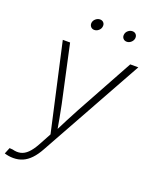

<svg xmlns="http://www.w3.org/2000/svg" viewBox="-180 -814 892 1113"><g transform="rotate(20 265.5 -257.5)"><path d="M-13.2 198.2 2.4 159.7 21.5 161.1Q48.8 168.5 71.8 163.3Q94.7 158.2 115.2 138.2Q135.7 118.2 155.8 82L198.2 3.9L77.6 -535.6H122.6L199.2 -183.1Q208 -142.1 215.1 -101.3Q222.2 -60.5 229.5 -20H215.8Q236.3 -60.5 257.1 -101.3Q277.8 -142.1 300.3 -183.1L493.7 -535.6H543.5L191.9 97.7Q171.4 135.3 148.4 159.4Q125.5 183.6 99.1 195.1Q72.8 206.5 41.5 206.5Q26.4 206.5 12.9 204.3Q-0.5 202.1 -13.2 198.2ZM429.2 -651.9Q414.6 -651.9 406.2 -662.1Q397.9 -672.4 400.4 -686.5Q402.3 -700.7 414.3 -710.7Q426.3 -720.7 440.4 -720.7Q455.1 -720.7 463.1 -710.9Q471.2 -701.2 469.2 -686.5Q466.8 -672.4 455.1 -662.1Q443.4 -651.9 429.2 -651.9ZM229 -651.9Q214.8 -651.9 206.5 -662.1Q198.2 -672.4 200.2 -686.5Q202.6 -700.7 214.6 -710.7Q226.6 -720.7 240.7 -720.7Q254.9 -720.7 263.2 -710.9Q271.5 -701.2 269 -686.5Q267.1 -672.4 255.1 -662.1Q243.2 -651.9 229 -651.9Z"/></g></svg>

Font: Inter 20pt ExtraLight
Style: Italic
Weight: 250
Italic angle: -9.3988°
Version: Version 4.001;git-66647c0bb